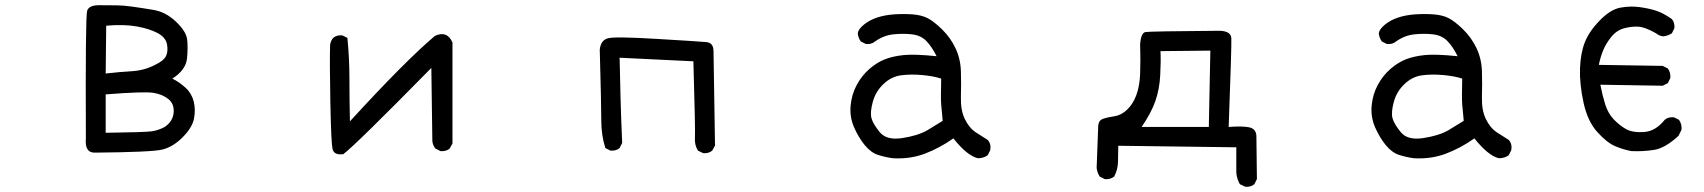

<svg xmlns="http://www.w3.org/2000/svg" viewBox="-20 -582 6540 737"><path d="M342.8 3.9Q304.7 3.9 309.6 -50.8Q307.6 -518.6 314.5 -540.5Q321.3 -562.5 362.3 -562Q403.3 -561.5 427.7 -561.5Q452.1 -561.5 487.3 -556.6Q522.5 -551.8 569.3 -543.9Q616.2 -536.1 655.3 -499Q694.3 -461.9 698.2 -431.6Q702.1 -401.4 697.8 -357.4Q693.4 -313.5 641.6 -280.3Q668.9 -266.6 692.4 -245.1Q715.8 -223.6 723.6 -192.4Q731.4 -161.1 724.6 -126.5Q717.8 -91.8 680.7 -54.7Q643.6 -17.6 602.5 -7.8Q561.5 2 342.8 3.9ZM612.3 -94.7Q643.6 -116.2 646.5 -149.4Q649.4 -182.6 627 -201.2Q604.5 -219.7 569.3 -225.6Q534.2 -231.4 385.7 -219.7V-72.3Q538.1 -74.2 563.5 -78.1Q588.9 -82 612.3 -94.7ZM575.2 -333Q608.4 -348.6 617.2 -366.7Q626 -384.8 621.1 -411.6Q616.2 -438.5 585 -455.1Q553.7 -471.7 504.9 -480.5Q456.1 -489.3 387.7 -483.4L385.7 -299.8Q436.5 -305.7 485.4 -308.6Q534.2 -311.5 575.2 -333Z M1297.9 9.8Q1261.7 14.6 1256.3 -10.7Q1251 -36.1 1248 -192.4Q1245.1 -348.6 1247.1 -409.2Q1249 -424.8 1258.8 -436.5Q1272.5 -448.2 1293.9 -446.3L1313.5 -436.5Q1321.3 -358.4 1321.3 -278.3Q1321.3 -198.2 1323.2 -116.2Q1534.2 -346.7 1649.4 -444.3Q1696.3 -465.8 1716.8 -418.9V-31.2L1706.1 -11.7Q1692.4 0 1670.9 -2L1651.4 -11.7Q1641.6 -23.4 1639.6 -40L1635.7 -321.3Q1346.7 -27.3 1297.9 9.8Z M2678.7 5.9 2659.2 -3.9Q2645.5 -25.4 2647.5 -53.7Q2649.4 -82 2641.6 -346.7L2358.4 -360.4Q2362.3 -180.7 2364.3 -131.3Q2366.2 -82 2368.2 -33.2L2358.4 -13.7Q2344.7 -2 2323.2 -3.9L2303.7 -13.7Q2288.1 -62.5 2288.1 -118.7Q2288.1 -174.8 2282.2 -391.6Q2286.1 -427.7 2313.5 -435.1Q2340.8 -442.4 2502.9 -432.6Q2665 -422.9 2691.4 -420.4Q2717.8 -418 2718.8 -387.7L2724.6 -23.4L2713.9 -3.9Q2700.2 7.8 2678.7 5.9Z M3407.2 25.4Q3377.9 21.5 3350.6 12.7Q3323.2 3.9 3299.8 -24.4Q3276.4 -52.7 3258.8 -92.3Q3241.2 -131.8 3245.1 -175.8Q3249 -219.7 3268.6 -255.9Q3288.1 -292 3317.4 -317.4Q3346.7 -342.8 3377 -354.5Q3407.2 -366.2 3448.7 -370.6Q3490.2 -375 3575.2 -366.2Q3556.6 -403.3 3535.6 -424.8Q3514.6 -446.3 3480.5 -450.2Q3446.3 -454.1 3409.2 -450.2Q3372.1 -446.3 3338.9 -422.9Q3325.2 -411.1 3303.7 -413.1L3284.2 -422.9Q3274.4 -436.5 3272.5 -454.1Q3274.4 -469.7 3295.9 -487.3Q3317.4 -504.9 3346.7 -514.6Q3376 -524.4 3412.1 -526.9Q3448.2 -529.3 3482.4 -526.9Q3516.6 -524.4 3540 -512.7Q3563.5 -501 3595.7 -469.7Q3627.9 -438.5 3647.5 -397.5Q3667 -356.4 3668.5 -308.1Q3669.9 -259.8 3668.5 -209.5Q3667 -159.2 3683.6 -125Q3700.2 -90.8 3726.1 -73.7Q3752 -56.6 3771.5 -44.9Q3785.2 -29.3 3781.2 -5.9L3771.5 13.7Q3755.9 25.4 3733.4 25.4Q3692.4 15.6 3639.6 -50.8Q3586.9 -13.7 3530.3 7.8Q3473.6 29.3 3407.2 25.4ZM3538.1 -81.1 3598.6 -118.2Q3594.7 -155.3 3592.8 -180.7Q3590.8 -206.1 3592.8 -280.3Q3563.5 -290 3520 -293.9Q3476.6 -297.9 3439 -293Q3401.4 -288.1 3371.1 -259.3Q3340.8 -230.5 3330.1 -190.4Q3319.3 -150.4 3325.2 -128.4Q3331.1 -106.4 3356.9 -74.7Q3382.8 -43 3441.9 -51.8Q3501 -60.5 3538.1 -81.1Z M4759.8 134.8 4739.3 125Q4723.6 97.7 4725.6 64.5V-16.6L4272.5 -22.5Q4272.5 9.8 4271.5 40Q4270.5 70.3 4256.8 95.7Q4242.2 107.4 4220.7 105.5L4201.2 95.7Q4191.4 80.1 4189.5 62.5L4195.3 -92.8Q4195.3 -119.1 4212.9 -125.5Q4230.5 -131.8 4257.3 -135.7Q4284.2 -139.6 4306.6 -161.1Q4329.1 -182.6 4341.8 -216.8Q4354.5 -251 4356.4 -297.9Q4358.4 -344.7 4356.4 -415Q4360.4 -456.1 4377 -459Q4393.6 -461.9 4663.1 -463.9Q4705.1 -461.9 4706.5 -435.5Q4708 -409.2 4696.3 -94.7Q4749 -98.6 4774.9 -93.3Q4800.8 -87.9 4802.7 -61.5L4804.7 105.5L4794.9 125Q4781.2 136.7 4759.8 134.8ZM4620.1 -94.7 4626 -387.7 4434.6 -385.7Q4436.5 -348.6 4433.6 -293.9Q4430.7 -239.3 4415 -194.3Q4399.4 -149.4 4362.3 -94.7Z M5407.2 25.4Q5377.9 21.5 5350.6 12.7Q5323.2 3.9 5299.8 -24.4Q5276.4 -52.7 5258.8 -92.3Q5241.2 -131.8 5245.1 -175.8Q5249 -219.7 5268.6 -255.9Q5288.1 -292 5317.4 -317.4Q5346.7 -342.8 5377 -354.5Q5407.2 -366.2 5448.7 -370.6Q5490.2 -375 5575.2 -366.2Q5556.6 -403.3 5535.6 -424.8Q5514.6 -446.3 5480.5 -450.2Q5446.3 -454.1 5409.2 -450.2Q5372.1 -446.3 5338.9 -422.9Q5325.2 -411.1 5303.7 -413.1L5284.2 -422.9Q5274.4 -436.5 5272.5 -454.1Q5274.4 -469.7 5295.9 -487.3Q5317.4 -504.9 5346.7 -514.6Q5376 -524.4 5412.1 -526.9Q5448.2 -529.3 5482.4 -526.9Q5516.6 -524.4 5540 -512.7Q5563.5 -501 5595.7 -469.7Q5627.9 -438.5 5647.5 -397.5Q5667 -356.4 5668.5 -308.1Q5669.9 -259.8 5668.5 -209.5Q5667 -159.2 5683.6 -125Q5700.2 -90.8 5726.1 -73.7Q5752 -56.6 5771.5 -44.9Q5785.2 -29.3 5781.2 -5.9L5771.5 13.7Q5755.9 25.4 5733.4 25.4Q5692.4 15.6 5639.6 -50.8Q5586.9 -13.7 5530.3 7.8Q5473.6 29.3 5407.2 25.4ZM5538.1 -81.1 5598.6 -118.2Q5594.7 -155.3 5592.8 -180.7Q5590.8 -206.1 5592.8 -280.3Q5563.5 -290 5520 -293.9Q5476.6 -297.9 5439 -293Q5401.4 -288.1 5371.1 -259.3Q5340.8 -230.5 5330.1 -190.4Q5319.3 -150.4 5325.2 -128.4Q5331.1 -106.4 5356.9 -74.7Q5382.8 -43 5441.9 -51.8Q5501 -60.5 5538.1 -81.1Z M6242.2 -2Q6210.9 -7.8 6179.7 -21Q6148.4 -34.2 6111.3 -75.2Q6074.2 -116.2 6058.6 -187.5Q6043 -258.8 6044.9 -318.4Q6046.9 -377.9 6063.5 -419.9Q6080.1 -461.9 6121.1 -503.9Q6162.1 -545.9 6200.2 -552.7Q6238.3 -559.6 6273.9 -554.7Q6309.6 -549.8 6336.9 -541Q6364.3 -532.2 6397.5 -508.8Q6409.2 -495.1 6407.2 -473.6L6397.5 -454.1Q6381.8 -444.3 6364.3 -442.4Q6348.6 -444.3 6336.9 -454.1Q6295.9 -477.5 6270 -479.5Q6244.1 -481.4 6214.8 -473.6Q6185.5 -465.8 6165 -440.4Q6144.5 -415 6133.8 -388.7Q6123 -362.3 6117.2 -333L6362.3 -329.1L6381.8 -319.3Q6393.6 -303.7 6391.6 -282.2L6381.8 -262.7L6362.3 -252.9L6123 -256.8Q6130.9 -215.8 6141.6 -181.6Q6152.3 -147.5 6173.8 -124.5Q6195.3 -101.6 6220.7 -86.9Q6246.1 -72.3 6290.5 -75.2Q6335 -78.1 6370.1 -122.1Q6383.8 -133.8 6405.3 -131.8L6424.8 -122.1Q6436.5 -105.5 6434.6 -84L6422.9 -60.5Q6372.1 -13.7 6330.1 -6.8Q6288.1 0 6242.2 -2Z"/></svg>

Font: JasonHandwriting2
Style: Regular
Weight: 400
Version: Version 1.05.10